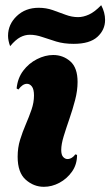

<svg xmlns="http://www.w3.org/2000/svg" viewBox="-20 -716 425 740"><path d="M149 4Q110 4 79 -23.5Q48 -51 48 -112Q48 -147 57.5 -177.5Q67 -208 79.5 -237Q92 -266 101.5 -293.5Q111 -321 111 -348Q111 -372 103 -382.5Q95 -393 84 -393Q67 -393 51 -371L44 -375Q48 -415 69.5 -443.5Q91 -472 122.5 -488Q154 -504 185 -504Q223 -504 251 -479.5Q279 -455 279 -400Q279 -367 269.5 -330.5Q260 -294 247.5 -258Q235 -222 225.5 -191Q216 -160 216 -138Q216 -119 223.5 -111Q231 -103 240 -103Q249 -103 257.5 -108.5Q266 -114 270 -121L277 -119Q277 -82 257.5 -54.5Q238 -27 209 -11.5Q180 4 149 4ZM19 -538Q15 -549 13 -559Q11 -569 11 -578Q11 -622 44.5 -654Q78 -686 129 -686Q158 -686 183.5 -677Q209 -668 233 -659Q257 -650 281 -650Q301 -650 323 -660Q345 -670 370 -696Q385 -668 385 -639Q385 -601 355.5 -574Q326 -547 264 -547Q226 -547 196.5 -556Q167 -565 142.5 -573.5Q118 -582 95 -582Q76 -582 58 -572.5Q40 -563 19 -538Z"/></svg>

Font: Agbalumo
Style: Regular
Weight: 400
Designer: Raphael Alegbeleye
Foundry: Sorkin Type Co.
Version: Version 1.000; ttfautohint (v1.8.4)